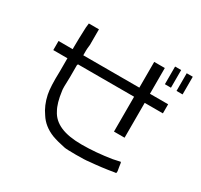

<svg xmlns="http://www.w3.org/2000/svg" viewBox="-171 -1022 1343 1286"><g transform="rotate(30 500.0 -379.0)"><path d="M191.4 -761.7H269.5V-699.2V-671.9V-640.6Q265.6 -609.4 265.6 -597.7V-558.6H699.2V-757.8Q726.6 -757.8 781.2 -757.8V-558.6H921.9V-488.3H781.2V-218.8H699.2V-488.3H265.6L261.7 -480.5Q261.7 -476.6 261.7 -386.7Q257.8 -296.9 261.7 -281.2Q273.4 -191.4 300.8 -144.5Q328.1 -89.8 390.6 -62.5Q453.1 -35.2 554.7 -35.2Q664.1 -35.2 785.2 -54.7Q835.9 -66.4 839.8 -66.4Q843.8 -66.4 847.7 -31.2Q855.5 3.9 851.6 11.7Q851.6 15.6 839.8 15.6Q750 31.2 652.3 39.1Q628.9 43 554.7 43Q480.5 43 464.8 39.1Q406.2 27.3 363.3 11.7Q285.2 -19.5 246.1 -82Q207 -136.7 191.4 -210.9Q179.7 -265.6 183.6 -386.7V-488.3H74.2V-558.6H183.6V-582Q183.6 -632.8 187.5 -726.6ZM925.8 -800.8H972.7V-664.1H925.8ZM835.9 -800.8H882.8V-664.1H835.9Z"/></g></svg>

Font: 和音 by 宁静之雨，公众号njzyshare
Style: Regular
Weight: 400
Designer: Steve Matteson
Foundry: Ascender Corporation
Version: Version 6.00;June 8, 2018;FontCreator 11.0.0.2388 32-bit